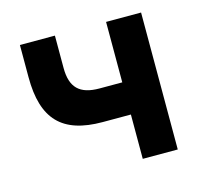

<svg xmlns="http://www.w3.org/2000/svg" viewBox="-82 -610 749 701"><g transform="rotate(-15 293.0 -259.0)"><path d="M268.6 -167.5H375V0H507.3V-517.6H375V-289.1H289.1C214.4 -289.1 181.6 -321.3 181.6 -395.5V-517.6H49.3V-395.5C49.3 -236.8 116.2 -167.5 268.6 -167.5Z"/></g></svg>

Font: Cascadia Mono NF
Style: Bold
Weight: 700
Monospace: yes
Designer: Aaron Bell
Foundry: Saja Typeworks
Version: Version 2404.023